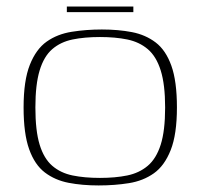

<svg xmlns="http://www.w3.org/2000/svg" viewBox="-20 -559 612 586"><path d="M281 7Q231 7 189.5 -1Q148 -9 117 -32.5Q86 -56 69 -103.5Q52 -151 52 -231Q52 -313 71 -361Q90 -409 122.5 -432Q155 -455 199 -462Q243 -469 291 -469Q341 -469 382.5 -461Q424 -453 455 -429.5Q486 -406 503 -358.5Q520 -311 520 -231Q520 -149 501 -101Q482 -53 449.5 -30Q417 -7 373.5 0Q330 7 281 7ZM285 -16Q332 -16 368.5 -23.5Q405 -31 431 -53Q457 -75 470.5 -117.5Q484 -160 484 -231Q484 -301 470.5 -344Q457 -387 431 -409Q405 -431 368.5 -438.5Q332 -446 285 -446Q238 -446 201.5 -438.5Q165 -431 139.5 -409Q114 -387 101 -344Q88 -301 88 -231Q88 -160 101 -117.5Q114 -75 139.5 -53Q165 -31 201.5 -23.5Q238 -16 285 -16ZM184 -522V-539H387V-522Z"/></svg>

Font: Genos Thin ExtraLight
Style: Regular
Weight: 250
Version: Version 1.010